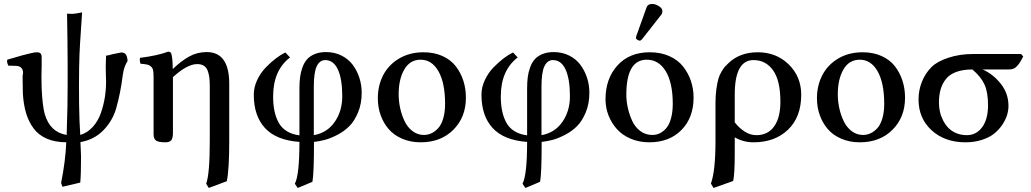

<svg xmlns="http://www.w3.org/2000/svg" viewBox="-20 -701 5150 959"><path d="M94.2 -232.9Q92.8 -278.8 92.8 -320.8Q93.3 -324.2 94.2 -329.1Q95.2 -334 95.2 -336.9Q95.2 -350.1 89.4 -358.4Q83.5 -366.7 75.2 -369.1Q67.9 -372.1 59.1 -372.1Q45.9 -373 22 -373Q13.2 -388.7 16.1 -402.8Q98.6 -428.2 151.9 -439Q165 -440.4 173.8 -439Q181.2 -436.5 184.3 -432.1Q187.5 -427.7 188 -418Q189 -385.7 187 -318.8Q188 -299.8 188 -261.2Q191.9 -171.9 203.6 -130.9Q230 -40.5 313 -26.9Q314 -46.4 316.9 -169.9Q319.8 -371.1 314.9 -632.8Q316.9 -632.8 325.9 -632.3Q335 -631.8 341.8 -631.8Q353.5 -631.8 390.1 -639.2L379.9 -484.9Q373 -386.7 375 -182.1Q376.5 -86.4 380.9 -26.9Q417.5 -38.1 444.1 -67.9Q470.7 -97.7 484.1 -137.2Q497.6 -176.8 503.7 -215.3Q509.8 -253.9 509.8 -293.9Q509.8 -299.3 509.3 -311.5Q508.8 -323.7 508.8 -331.1Q506.8 -360.4 509.8 -422.9Q524.9 -424.8 542 -430.2Q559.1 -434.1 585.9 -439Q603.5 -438.5 609.9 -427Q616.2 -415.5 617.2 -396Q604.5 -377.4 597.2 -348.1Q595.7 -336.4 592.8 -323.2Q582.5 -238.8 560.1 -159.2Q542 -97.2 496.3 -50.3Q450.7 -3.4 381.8 8.8Q382.3 18.1 383.3 44.4Q384.3 70.8 384.8 81.1Q384.8 170.9 380.9 210.9L292 231.9L285.2 212.9Q307.1 103.5 311 9.8Q254.4 9.3 213.4 -8.5Q172.4 -26.4 147.7 -59.8Q123 -93.3 110.4 -135.5Q97.7 -177.7 94.2 -232.9Z M747.1 -30.8V-314.9Q747.1 -337.4 744.9 -349.1Q742.7 -360.8 734.6 -368.4Q726.6 -376 715.6 -378.4Q704.6 -380.9 681.6 -382.8Q676.3 -399.4 679.7 -412.1Q765.6 -422.9 819.8 -442.9Q833 -442.9 835.9 -432.1Q842.8 -406.7 842.8 -356Q884.8 -396.5 924.8 -418.7Q964.8 -440.9 1012.7 -440.9Q1125 -440.9 1125 -282.2V3.9Q1125 146 1112.8 204.1L1022.9 237.8L1009.8 216.8Q1027.8 167.5 1027.8 3.9V-269Q1027.8 -295.9 1025.6 -314Q1023.4 -332 1017.1 -348.4Q1010.7 -364.7 997.8 -372.8Q984.9 -380.9 964.8 -380.9Q915.5 -380.9 843.8 -315.9V-37.1Q843.8 -11.7 835.7 -1Q827.6 9.8 806.6 9.8Q771.5 9.8 759.3 1Q747.1 -7.8 747.1 -30.8Z M1689.5 -220.2Q1689.5 -306.6 1667.7 -353.8Q1646 -400.9 1604.5 -400.9Q1577.1 -400.9 1562.3 -370.6Q1547.4 -340.3 1547.4 -267.1V-25.9Q1613.8 -37.6 1651.6 -91.8Q1689.5 -146 1689.5 -220.2ZM1540.5 207 1467.3 237.8 1452.6 216.8Q1475.6 174.3 1475.6 7.8Q1359.9 -0.5 1303.7 -61.3Q1247.6 -122.1 1247.6 -228Q1247.6 -265.6 1264.9 -302Q1282.2 -338.4 1308.6 -365.2Q1335 -392.1 1359.4 -410.4Q1383.8 -428.7 1405.3 -439L1428.7 -414.1Q1344.2 -349.6 1344.2 -219.2Q1344.2 -179.7 1350.6 -148.2Q1356.9 -116.7 1371.1 -89.8Q1385.3 -63 1411.6 -46.4Q1438 -29.8 1475.6 -24.9V-259.8Q1475.6 -290.5 1478.8 -315.4Q1481.9 -340.3 1490.7 -364.5Q1499.5 -388.7 1513.7 -404.8Q1527.8 -420.9 1552 -430.9Q1576.2 -440.9 1608.4 -440.9Q1650.9 -440.9 1685.5 -423.6Q1720.2 -406.2 1741.7 -377.4Q1763.2 -348.6 1774.9 -312.7Q1786.6 -276.9 1786.6 -237.8Q1786.6 -183.6 1768.8 -140.4Q1751 -97.2 1725.3 -71.3Q1699.7 -45.4 1665.3 -27.6Q1630.9 -9.8 1603 -2.4Q1575.2 4.9 1548.3 7.8Q1548.3 165.5 1540.5 207Z M1867.2 -210Q1867.2 -273.9 1894 -325.7Q1920.9 -377.4 1973.4 -408.7Q2025.9 -439.9 2095.2 -439.9Q2147.9 -439.9 2189.5 -421.4Q2231 -402.8 2256.1 -370.6Q2281.2 -338.4 2294.2 -298.3Q2307.1 -258.3 2307.1 -212.9Q2307.1 -115.7 2244.6 -53Q2182.1 9.8 2081.1 9.8Q2030.3 9.8 1988.8 -8.1Q1947.3 -25.9 1921.1 -56.4Q1895 -86.9 1881.1 -126.2Q1867.2 -165.5 1867.2 -210ZM2081.1 -402.8Q2027.8 -402.8 1999.5 -354.2Q1971.2 -305.7 1971.2 -230Q1971.2 -195.3 1978.8 -160.6Q1986.3 -126 2001 -95.5Q2015.6 -64.9 2040.8 -45.9Q2065.9 -26.9 2097.2 -26.9Q2116.7 -26.9 2134.8 -35.2Q2152.8 -43.5 2168.7 -60.8Q2184.6 -78.1 2193.8 -109.4Q2203.1 -140.6 2203.1 -182.1Q2203.1 -286.6 2170.2 -344.7Q2137.2 -402.8 2081.1 -402.8Z M2826.7 -220.2Q2826.7 -306.6 2804.9 -353.8Q2783.2 -400.9 2741.7 -400.9Q2714.4 -400.9 2699.5 -370.6Q2684.6 -340.3 2684.6 -267.1V-25.9Q2751 -37.6 2788.8 -91.8Q2826.7 -146 2826.7 -220.2ZM2677.7 207 2604.5 237.8 2589.8 216.8Q2612.8 174.3 2612.8 7.8Q2497.1 -0.5 2440.9 -61.3Q2384.8 -122.1 2384.8 -228Q2384.8 -265.6 2402.1 -302Q2419.4 -338.4 2445.8 -365.2Q2472.2 -392.1 2496.6 -410.4Q2521 -428.7 2542.5 -439L2565.9 -414.1Q2481.4 -349.6 2481.4 -219.2Q2481.4 -179.7 2487.8 -148.2Q2494.1 -116.7 2508.3 -89.8Q2522.5 -63 2548.8 -46.4Q2575.2 -29.8 2612.8 -24.9V-259.8Q2612.8 -290.5 2616 -315.4Q2619.1 -340.3 2627.9 -364.5Q2636.7 -388.7 2650.9 -404.8Q2665 -420.9 2689.2 -430.9Q2713.4 -440.9 2745.6 -440.9Q2788.1 -440.9 2822.8 -423.6Q2857.4 -406.2 2878.9 -377.4Q2900.4 -348.6 2912.1 -312.7Q2923.8 -276.9 2923.8 -237.8Q2923.8 -183.6 2906 -140.4Q2888.2 -97.2 2862.5 -71.3Q2836.9 -45.4 2802.5 -27.6Q2768.1 -9.8 2740.2 -2.4Q2712.4 4.9 2685.5 7.8Q2685.5 165.5 2677.7 207Z M3210.4 -402.8Q3108.4 -402.8 3108.4 -228Q3108.4 -196.8 3115.5 -164.1Q3122.6 -131.3 3136.7 -99.4Q3150.9 -67.4 3177.2 -47.1Q3203.6 -26.9 3238.3 -26.9Q3252.4 -26.9 3265.6 -31Q3278.8 -35.2 3292.7 -46.1Q3306.6 -57.1 3316.9 -73.7Q3327.1 -90.3 3333.7 -118.4Q3340.3 -146.5 3340.3 -182.1Q3340.3 -287.1 3305.4 -345Q3270.5 -402.8 3210.4 -402.8ZM3004.4 -205.1Q3004.4 -308.1 3064 -374Q3123.5 -439.9 3225.6 -439.9Q3280.3 -439.9 3323.2 -420.7Q3366.2 -401.4 3391.8 -368.9Q3417.5 -336.4 3430.9 -296.9Q3444.3 -257.3 3444.3 -213.9Q3444.3 -113.3 3383.8 -51.8Q3323.2 9.8 3223.1 9.8Q3172.4 9.8 3130.4 -8.1Q3088.4 -25.9 3061.3 -56.2Q3034.2 -86.4 3019.3 -124.8Q3004.4 -163.1 3004.4 -205.1ZM3237.3 -681.2Q3253.9 -681.2 3271.2 -670.2Q3288.6 -659.2 3288.6 -645Q3288.6 -634.8 3283.2 -627.9L3187.5 -505.9Q3181.6 -498 3175.3 -498Q3169.4 -498 3162.8 -502.7Q3156.2 -507.3 3156.2 -512.2Q3156.2 -515.1 3158.2 -521L3209.5 -664.1Q3215.3 -681.2 3237.3 -681.2Z M3877.9 -192.9Q3877.9 -298.8 3841.3 -349.9Q3804.7 -400.9 3743.7 -400.9Q3649.9 -400.9 3649.9 -229V-89.8Q3671.4 -62 3699.5 -43.9Q3727.5 -25.9 3757.8 -25.9Q3815.4 -25.9 3846.7 -69.6Q3877.9 -113.3 3877.9 -192.9ZM3642.1 203.1 3543.9 237.8 3530.8 215.8Q3553.7 153.3 3553.7 3.9V-185.1Q3553.7 -224.1 3558.1 -255.6Q3562.5 -287.1 3567.9 -306.2Q3573.2 -325.2 3583.3 -342.3Q3593.3 -359.4 3599.9 -366.7Q3606.4 -374 3617.7 -384.8Q3674.3 -439.9 3764.6 -439.9Q3857.9 -439.9 3919.9 -378.9Q3981.9 -317.9 3981.9 -228Q3981.9 -116.2 3916 -53.2Q3850.1 9.8 3743.7 9.8Q3692.4 9.8 3649.9 -15.1V65.9Q3649.9 167 3642.1 203.1Z M4060.5 -210Q4060.5 -273.9 4087.4 -325.7Q4114.3 -377.4 4166.7 -408.7Q4219.2 -439.9 4288.6 -439.9Q4341.3 -439.9 4382.8 -421.4Q4424.3 -402.8 4449.5 -370.6Q4474.6 -338.4 4487.5 -298.3Q4500.5 -258.3 4500.5 -212.9Q4500.5 -115.7 4438 -53Q4375.5 9.8 4274.4 9.8Q4223.6 9.8 4182.1 -8.1Q4140.6 -25.9 4114.5 -56.4Q4088.4 -86.9 4074.5 -126.2Q4060.5 -165.5 4060.5 -210ZM4274.4 -402.8Q4221.2 -402.8 4192.9 -354.2Q4164.6 -305.7 4164.6 -230Q4164.6 -195.3 4172.1 -160.6Q4179.7 -126 4194.3 -95.5Q4209 -64.9 4234.1 -45.9Q4259.3 -26.9 4290.5 -26.9Q4310.1 -26.9 4328.1 -35.2Q4346.2 -43.5 4362.1 -60.8Q4377.9 -78.1 4387.2 -109.4Q4396.5 -140.6 4396.5 -182.1Q4396.5 -286.6 4363.5 -344.7Q4330.6 -402.8 4274.4 -402.8Z M4809.1 -25.9Q4856.4 -25.9 4885.7 -65.7Q4915 -105.5 4915 -174.8Q4915 -240.7 4897.2 -279.3Q4879.4 -317.9 4836.9 -354Q4790 -354 4756.6 -341.8Q4723.1 -329.6 4704.8 -306.4Q4686.5 -283.2 4678.2 -254.4Q4669.9 -225.6 4669.9 -188Q4669.9 -166.5 4674.3 -145Q4678.7 -123.5 4689.5 -101.8Q4700.2 -80.1 4715.6 -63.5Q4731 -46.9 4755.1 -36.4Q4779.3 -25.9 4809.1 -25.9ZM5020 -354H4888.2Q4940.9 -330.6 4979 -282.2Q5017.1 -233.9 5017.1 -171.9Q5017.1 -150.4 5010.3 -127.2Q5003.4 -104 4987.1 -79.1Q4970.7 -54.2 4947 -34.7Q4923.3 -15.1 4885.5 -2.7Q4847.7 9.8 4802.2 9.8Q4699.2 9.8 4633.5 -50Q4567.9 -109.9 4567.9 -204.1Q4567.9 -250 4584.7 -292.5Q4601.6 -335 4632.8 -366.2Q4660.6 -394 4717 -412.6Q4773.4 -431.2 4838.9 -431.2H5080.1L5090.8 -418.9Q5081.5 -401.4 5076.9 -393.6Q5072.3 -385.7 5063.2 -374.5Q5054.2 -363.3 5043.7 -358.6Q5033.2 -354 5020 -354Z"/></svg>

Font: Common Serif Medium
Style: Regular
Weight: 500
Designer: Philipp H. Poll, Khaled Hosny
Foundry: Stefan Peev, Context Ltd.
Version: Version 1.026